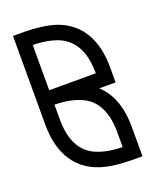

<svg xmlns="http://www.w3.org/2000/svg" viewBox="-135 -800 714 879"><g transform="rotate(-20 221.5 -360.0)"><path d="M405.3 0H369.6Q289.1 0 238.3 -10.7Q124.5 -34.2 73.2 -125Q36.6 -190.9 36.6 -288.1V-720.2H107.4V-719.7Q147.9 -718.8 192.4 -711.9Q314.5 -692.4 368.7 -596.7Q405.3 -530.8 405.3 -433.1V-359.9H325.7Q405.3 -287.1 405.3 -142.1ZM334.5 -70.8V-142.1Q334.5 -286.6 242.7 -332Q189 -358.4 107.4 -359.9V-288.1Q107.4 -144 199.2 -98.1Q252.9 -71.8 334.5 -70.8ZM334.5 -430.2Q334.5 -574.7 242.7 -623Q189 -649.4 107.4 -650.4V-430.2Z"/></g></svg>

Font: Greenwashing Machine
Style: Regular
Weight: 400
Designer: Tup Wanders
Foundry: Free font, DO NOT SELL
Version: Version 1.00;August 10, 2023;FontCreator 11.5.0.2430 64-bit